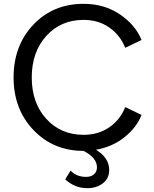

<svg xmlns="http://www.w3.org/2000/svg" viewBox="-20 -777 806 1004"><path d="M417 -72Q494 -72 551 -111Q608 -150 635 -217L720 -176Q695 -111 631.5 -60Q568 -9 482 6Q551 48 551 112Q551 156 518 181.5Q485 207 437 207Q371 207 321 161L349 115Q380 148 430 148Q456 148 471.5 134.5Q487 121 487 98Q487 48 417 12Q259 12 155 -97Q51 -206 51 -372Q51 -539 154.5 -648Q258 -757 417 -757Q526 -757 607.5 -701.5Q689 -646 720 -568L635 -527Q608 -594 551 -633.5Q494 -673 417 -673Q298 -673 222 -589Q146 -505 146 -372Q146 -239 222 -155.5Q298 -72 417 -72Z"/></svg>

Font: Plus Jakarta Display
Style: Regular
Weight: 400
Designer: Gumpita Rahayu
Foundry: Tokotype Studio
Version: Version 1.000;hotconv 1.0.109;makeotfexe 2.5.65596